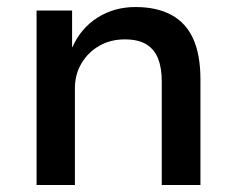

<svg xmlns="http://www.w3.org/2000/svg" viewBox="-20 -526 672 546"><path d="M84 0V-496H185V-392H186Q210 -446 257.5 -476Q305 -506 365 -506Q426 -506 467.5 -483.5Q509 -461 529.5 -415.5Q550 -370 550 -300V0H440V-295Q440 -333 429.5 -359.5Q419 -386 396 -400Q373 -414 335 -414Q294 -414 262 -395.5Q230 -377 211.5 -345.5Q193 -314 193 -275V0Z"/></svg>

Font: Nunito Sans 8pt SemiBold
Style: Regular
Weight: 600
Version: Version 3.101;gftools[0.9.27]